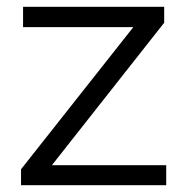

<svg xmlns="http://www.w3.org/2000/svg" viewBox="-20 -546 551 566"><path d="M133 -59H470V0H42V-47L373 -466H48V-526H464V-479Z"/></svg>

Font: mBank
Style: Regular
Weight: 400
Designer: Julieta Ulanovsky
Foundry: Julieta Ulanovsky
Version: Version 7.200;PS 007.200;hotconv 1.0.88;makeotf.lib2.5.64775